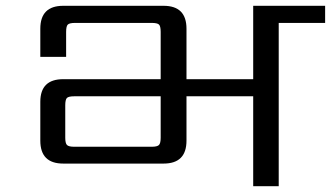

<svg xmlns="http://www.w3.org/2000/svg" viewBox="-20 -642 1141 662"><path d="M534 -167V-310H236Q216 -310 210.5 -304Q205 -298 205 -279V-167Q205 -148 211 -142Q217 -136 236 -136H503Q522 -136 528 -142Q534 -148 534 -167ZM1101 -622V-563H941V0H853V-310H623V-157Q623 -78 544 -78H198Q119 -78 119 -157V-291Q119 -369 198 -369H534V-532Q534 -552 528 -557.5Q522 -563 503 -563H239Q220 -563 214 -557.5Q208 -552 208 -532V-446H119V-543Q119 -622 198 -622H544Q623 -622 623 -543V-369H853V-622Z"/></svg>

Font: Sarpanch
Style: Regular
Weight: 400
Designer: Manushi Parikh (Devanagari and Latin), Jyotish Sonowal (Devanagari)
Foundry: Indian Type Foundry
Version: Version 2.004;PS 1.0;hotconv 1.0.78;makeotf.lib2.5.61930; tt